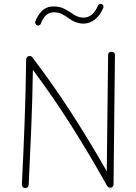

<svg xmlns="http://www.w3.org/2000/svg" viewBox="-20 -948 698 986"><path d="M108.9 17.6Q101.6 17.6 96.7 12Q91.8 6.3 92.3 -1Q100.6 -164.1 106.4 -320.6Q112.3 -477.1 114.3 -642.6Q114.3 -650.4 120.1 -655.8Q126 -661.1 133.8 -660.2Q141.6 -660.2 146 -653.8Q252.4 -514.2 348.4 -365.2Q444.3 -216.3 528.3 -68.4L535.2 -664.6Q535.2 -682.1 552.7 -682.1Q570.3 -682.1 570.3 -664.6L563 -2Q563 7.8 555.7 13.2Q549.3 17.6 541.5 15.4Q533.7 13.2 529.8 6.3Q446.3 -144 350.8 -295.4Q255.4 -446.8 148.9 -589.4Q146.5 -438.5 140.6 -293.7Q134.8 -148.9 127.4 1Q127.4 8.3 122.1 13.2Q116.7 18.1 108.9 17.6ZM171.4 -817.4Q165.5 -819.8 162.4 -825.4Q159.2 -831.1 161.1 -836.4Q172.4 -869.1 195.8 -892.1Q219.2 -915 255.9 -915Q284.7 -915 307.1 -904.3Q329.6 -893.6 348.6 -879.9Q378.9 -857.4 408.2 -857.4Q457 -857.4 482.9 -918.9Q485.4 -924.8 491.2 -927Q497.1 -929.2 502.4 -926.8Q508.3 -924.8 510.5 -918.7Q512.7 -912.6 510.3 -907.2Q493.7 -868.2 466.8 -847.4Q439.9 -826.7 408.2 -826.7Q369.1 -826.7 330.6 -855.5Q314 -868.2 296.6 -876.5Q279.3 -884.8 256.8 -884.8Q231.4 -884.8 215.1 -868.4Q198.7 -852.1 190.4 -827.6Q188.5 -821.8 182.9 -818.6Q177.2 -815.4 171.4 -817.4Z"/></svg>

Font: Mikhak ExtraLight
Style: Regular
Weight: 200
Designer: Amin Abedi
Version: Version 3.3